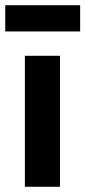

<svg xmlns="http://www.w3.org/2000/svg" viewBox="-33 -713 326 733"><path d="M273 -593V-693H-13V-593ZM196 -500V0H62V-500Z"/></svg>

Font: RazerF5
Style: Bold
Weight: 700
Foundry: Razer Inc.
Version: Version 2